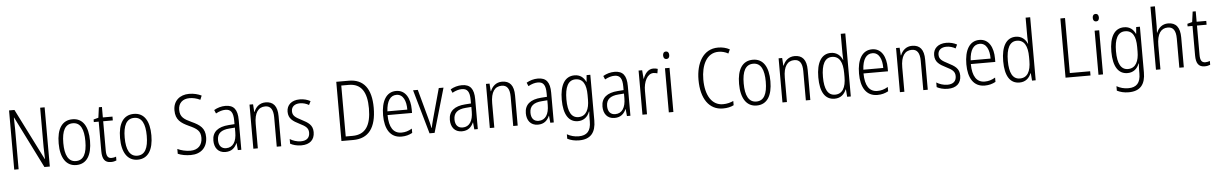

<svg xmlns="http://www.w3.org/2000/svg" viewBox="-38 -1413 14596 2306"><g transform="rotate(-5 7260.5 -259.5)"><path d="M512 0V-714H458V-242C458 -202 460 -145 462 -96H459L148 -714H83V0H136V-480C136 -533 135 -579 133 -623H136L447 0Z M1020 -267C1020 -439 957 -542 832 -542C707 -542 642 -443 642 -267C642 -93 709 10 831 10C957 10 1020 -93 1020 -267ZM698 -267C698 -413 739 -494 832 -494C926 -494 964 -408 964 -267C964 -118 923 -38 831 -38C740 -38 698 -121 698 -267Z M1260 -38C1214 -38 1198 -70 1198 -133V-486H1314V-532H1198V-658H1161L1144 -533L1085 -517V-486H1144V-130C1144 -35 1175 10 1248 10C1275 10 1297 5 1315 -3V-49C1301 -43 1280 -38 1260 -38Z M1760 -267C1760 -439 1697 -542 1572 -542C1447 -542 1382 -443 1382 -267C1382 -93 1449 10 1571 10C1697 10 1760 -93 1760 -267ZM1438 -267C1438 -413 1479 -494 1572 -494C1666 -494 1704 -408 1704 -267C1704 -118 1663 -38 1571 -38C1480 -38 1438 -121 1438 -267Z M2413 -189C2413 -296 2356 -339 2253 -386C2167 -426 2119 -456 2119 -543C2119 -623 2171 -672 2254 -672C2294 -672 2339 -663 2383 -641L2403 -690C2363 -710 2311 -724 2254 -724C2142 -724 2061 -656 2062 -541C2062 -427 2125 -385 2217 -342C2315 -298 2356 -268 2356 -185C2356 -98 2303 -42 2212 -42C2158 -42 2099 -56 2056 -77V-19C2098 0 2153 10 2212 10C2334 10 2413 -64 2413 -189Z M2676 -542C2627 -542 2579 -528 2538 -504L2556 -461C2598 -484 2636 -495 2671 -495C2737 -495 2766 -457 2766 -355V-314L2695 -309C2567 -300 2496 -245 2496 -139C2496 -55 2540 10 2629 10C2705 10 2744 -30 2769 -85H2771L2779 0H2821V-359C2821 -485 2777 -542 2676 -542ZM2701 -267 2767 -272V-216C2767 -105 2725 -35 2642 -35C2586 -35 2552 -71 2552 -140C2552 -219 2600 -260 2701 -267Z M3160 -542C3087 -542 3041 -496 3019 -440H3015L3009 -532H2966V0H3020V-294C3020 -429 3068 -494 3152 -494C3215 -494 3248 -450 3248 -353V0H3302V-363C3302 -486 3252 -542 3160 -542Z M3705 -136C3705 -223 3649 -255 3574 -294C3502 -331 3467 -353 3467 -408C3467 -463 3507 -495 3571 -495C3609 -495 3649 -483 3678 -465L3700 -510C3664 -530 3620 -542 3572 -542C3473 -542 3414 -487 3414 -407C3414 -322 3468 -289 3545 -250C3615 -215 3650 -191 3650 -134C3650 -75 3615 -39 3543 -39C3494 -39 3445 -56 3411 -78V-22C3441 -5 3487 10 3544 10C3648 10 3705 -44 3705 -136Z M4449 -365C4449 -594 4358 -714 4179 -714H4028V0H4170C4356 0 4449 -124 4449 -365ZM4391 -362C4391 -156 4321 -50 4167 -50H4084V-664H4174C4324 -664 4391 -560 4391 -362Z M4734 -542C4615 -542 4553 -434 4553 -264C4553 -99 4616 10 4752 10C4803 10 4844 -2 4883 -23V-75C4839 -49 4801 -38 4756 -38C4658 -38 4608 -115 4607 -262H4902V-303C4902 -434 4850 -542 4734 -542ZM4734 -495C4814 -495 4850 -412 4849 -307H4609C4616 -432 4661 -495 4734 -495Z M5090 0H5151L5305 -532H5248L5150 -176C5138 -134 5129 -94 5122 -62H5119C5112 -102 5101 -143 5090 -183L4995 -532H4938Z M5527 -542C5478 -542 5430 -528 5389 -504L5407 -461C5449 -484 5487 -495 5522 -495C5588 -495 5617 -457 5617 -355V-314L5546 -309C5418 -300 5347 -245 5347 -139C5347 -55 5391 10 5480 10C5556 10 5595 -30 5620 -85H5622L5630 0H5672V-359C5672 -485 5628 -542 5527 -542ZM5552 -267 5618 -272V-216C5618 -105 5576 -35 5493 -35C5437 -35 5403 -71 5403 -140C5403 -219 5451 -260 5552 -267Z M6011 -542C5938 -542 5892 -496 5870 -440H5866L5860 -532H5817V0H5871V-294C5871 -429 5919 -494 6003 -494C6066 -494 6099 -450 6099 -353V0H6153V-363C6153 -486 6103 -542 6011 -542Z M6443 -542C6394 -542 6346 -528 6305 -504L6323 -461C6365 -484 6403 -495 6438 -495C6504 -495 6533 -457 6533 -355V-314L6462 -309C6334 -300 6263 -245 6263 -139C6263 -55 6307 10 6396 10C6472 10 6511 -30 6536 -85H6538L6546 0H6588V-359C6588 -485 6544 -542 6443 -542ZM6468 -267 6534 -272V-216C6534 -105 6492 -35 6409 -35C6353 -35 6319 -71 6319 -140C6319 -219 6367 -260 6468 -267Z M6884 -542C6768 -542 6707 -440 6707 -263C6707 -82 6770 10 6879 10C6948 10 6996 -29 7020 -93H7024C7021 -60 7020 -31 7020 -4V27C7020 140 6972 192 6873 192C6820 192 6775 179 6732 155V209C6772 229 6817 241 6873 241C7014 241 7075 162 7075 19V-532H7030L7023 -452H7020C6994 -506 6953 -542 6884 -542ZM6892 -493C6984 -493 7021 -418 7021 -294V-237C7021 -125 6984 -38 6889 -38C6806 -38 6763 -111 6763 -263C6763 -407 6802 -493 6892 -493Z M7367 -542C7318 -542 7270 -528 7229 -504L7247 -461C7289 -484 7327 -495 7362 -495C7428 -495 7457 -457 7457 -355V-314L7386 -309C7258 -300 7187 -245 7187 -139C7187 -55 7231 10 7320 10C7396 10 7435 -30 7460 -85H7462L7470 0H7512V-359C7512 -485 7468 -542 7367 -542ZM7392 -267 7458 -272V-216C7458 -105 7416 -35 7333 -35C7277 -35 7243 -71 7243 -140C7243 -219 7291 -260 7392 -267Z M7835 -541C7771 -541 7732 -487 7711 -429H7708L7700 -532H7657V0H7712V-282C7711 -391 7757 -487 7832 -487C7849 -487 7866 -483 7879 -479L7888 -532C7872 -538 7853 -541 7835 -541Z M8003 -731C7978 -731 7966 -713 7966 -686C7966 -658 7979 -641 8003 -641C8027 -641 8040 -658 8040 -686C8040 -713 8028 -731 8003 -731ZM8030 -532H7975V0H8030Z M8632 -673C8672 -673 8712 -663 8749 -642L8771 -690C8729 -713 8682 -724 8631 -724C8451 -724 8364 -559 8364 -358C8364 -131 8461 10 8627 10C8680 10 8724 0 8758 -18V-69C8725 -54 8683 -41 8632 -41C8499 -41 8422 -165 8422 -357C8422 -528 8488 -673 8632 -673Z M9223 -267C9223 -439 9160 -542 9035 -542C8910 -542 8845 -443 8845 -267C8845 -93 8912 10 9034 10C9160 10 9223 -93 9223 -267ZM8901 -267C8901 -413 8942 -494 9035 -494C9129 -494 9167 -408 9167 -267C9167 -118 9126 -38 9034 -38C8943 -38 8901 -121 8901 -267Z M9539 -542C9466 -542 9420 -496 9398 -440H9394L9388 -532H9345V0H9399V-294C9399 -429 9447 -494 9531 -494C9594 -494 9627 -450 9627 -353V0H9681V-363C9681 -486 9631 -542 9539 -542Z M9974 10C10049 10 10092 -35 10114 -89H10118L10125 0H10169V-760H10114V-527C10114 -503 10116 -475 10117 -446H10114C10092 -499 10046 -542 9975 -542C9864 -542 9800 -444 9800 -262C9800 -84 9860 10 9974 10ZM9983 -38C9895 -38 9856 -117 9856 -261C9856 -412 9899 -493 9984 -493C10073 -493 10114 -419 10114 -286V-240C10114 -111 10072 -38 9983 -38Z M10472 -542C10353 -542 10291 -434 10291 -264C10291 -99 10354 10 10490 10C10541 10 10582 -2 10621 -23V-75C10577 -49 10539 -38 10494 -38C10396 -38 10346 -115 10345 -262H10640V-303C10640 -434 10588 -542 10472 -542ZM10472 -495C10552 -495 10588 -412 10587 -307H10347C10354 -432 10399 -495 10472 -495Z M10955 -542C10882 -542 10836 -496 10814 -440H10810L10804 -532H10761V0H10815V-294C10815 -429 10863 -494 10947 -494C11010 -494 11043 -450 11043 -353V0H11097V-363C11097 -486 11047 -542 10955 -542Z M11500 -136C11500 -223 11444 -255 11369 -294C11297 -331 11262 -353 11262 -408C11262 -463 11302 -495 11366 -495C11404 -495 11444 -483 11473 -465L11495 -510C11459 -530 11415 -542 11367 -542C11268 -542 11209 -487 11209 -407C11209 -322 11263 -289 11340 -250C11410 -215 11445 -191 11445 -134C11445 -75 11410 -39 11338 -39C11289 -39 11240 -56 11206 -78V-22C11236 -5 11282 10 11339 10C11443 10 11500 -44 11500 -136Z M11766 -542C11647 -542 11585 -434 11585 -264C11585 -99 11648 10 11784 10C11835 10 11876 -2 11915 -23V-75C11871 -49 11833 -38 11788 -38C11690 -38 11640 -115 11639 -262H11934V-303C11934 -434 11882 -542 11766 -542ZM11766 -495C11846 -495 11882 -412 11881 -307H11641C11648 -432 11693 -495 11766 -495Z M12203 10C12278 10 12321 -35 12343 -89H12347L12354 0H12398V-760H12343V-527C12343 -503 12345 -475 12346 -446H12343C12321 -499 12275 -542 12204 -542C12093 -542 12029 -444 12029 -262C12029 -84 12089 10 12203 10ZM12212 -38C12124 -38 12085 -117 12085 -261C12085 -412 12128 -493 12213 -493C12302 -493 12343 -419 12343 -286V-240C12343 -111 12301 -38 12212 -38Z M12758 0H13059V-51H12814V-714H12758Z M13183 -731C13158 -731 13146 -713 13146 -686C13146 -658 13159 -641 13183 -641C13207 -641 13220 -658 13220 -686C13220 -713 13208 -731 13183 -731ZM13210 -532H13155V0H13210Z M13510 -542C13394 -542 13333 -440 13333 -263C13333 -82 13396 10 13505 10C13574 10 13622 -29 13646 -93H13650C13647 -60 13646 -31 13646 -4V27C13646 140 13598 192 13499 192C13446 192 13401 179 13358 155V209C13398 229 13443 241 13499 241C13640 241 13701 162 13701 19V-532H13656L13649 -452H13646C13620 -506 13579 -542 13510 -542ZM13518 -493C13610 -493 13647 -418 13647 -294V-237C13647 -125 13610 -38 13515 -38C13432 -38 13389 -111 13389 -263C13389 -407 13428 -493 13518 -493Z M13902 -518V-760H13848V0H13902V-289C13902 -428 13951 -493 14033 -493C14096 -493 14130 -452 14130 -351V0H14184V-360C14184 -482 14136 -542 14041 -542C13970 -542 13923 -497 13903 -443H13899C13901 -467 13902 -489 13902 -518Z M14447 -38C14401 -38 14385 -70 14385 -133V-486H14501V-532H14385V-658H14348L14331 -533L14272 -517V-486H14331V-130C14331 -35 14362 10 14435 10C14462 10 14484 5 14502 -3V-49C14488 -43 14467 -38 14447 -38Z"/></g></svg>

Font: Noto Sans Devanagari Condensed Light
Style: Regular
Weight: 300
Width: 3
Designer: Jelle Bosma - Monotype Design Team
Foundry: Monotype Imaging Inc.
Version: Version 2.004